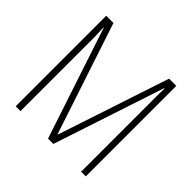

<svg xmlns="http://www.w3.org/2000/svg" viewBox="-175 -893 1071 1071"><g transform="rotate(45 360.5 -357.0)"><path d="M339 0 121 -658H119Q121 -618 121.5 -595Q122 -572 122 -557V0H84V-714H141L359 -56H362L580 -714H637V0H600V-556Q600 -570 600 -593.5Q600 -617 601 -657H598L381 0Z"/></g></svg>

Font: Noto Sans Thai Cond ExtLt
Style: Regular
Weight: 200
Width: 3
Designer: Monotype Design Team
Foundry: Monotype Imaging Inc.
Version: Version 2.002; ttfautohint (v1.8.4.7-5d5b)